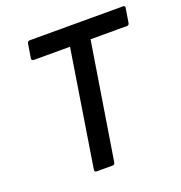

<svg xmlns="http://www.w3.org/2000/svg" viewBox="-120 -758 810 861"><g transform="rotate(-20 284.5 -327.5)"><path d="M197 0Q185 0 187 -12L275 -566H102Q98 -566 94.5 -569Q91 -572 92 -576L103 -644Q105 -655 116 -655H560Q565 -655 567.5 -652.5Q570 -650 569 -644L558 -576Q556 -566 547 -566H373L284 -11Q282 0 273 0Z"/></g></svg>

Font: Sofia Sans SemiBold
Style: Italic
Weight: 600
Italic angle: -9°
Designer: Botio Nikoltchev, Ani Petrova
Foundry: lettersoup
Version: Version 4.100-B